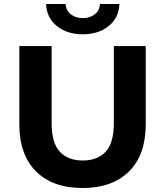

<svg xmlns="http://www.w3.org/2000/svg" viewBox="-20 -931 828 963"><path d="M394 12Q245 12 161 -71Q77 -154 77 -308V-700H239V-314Q239 -214 280 -170Q321 -126 395 -126Q469 -126 510 -170Q551 -214 551 -314V-700H711V-308Q711 -154 627 -71Q543 12 394 12ZM395 -759Q317 -759 265.5 -800Q214 -841 211 -911H309Q311 -878 335.5 -859Q360 -840 395 -840Q430 -840 455 -859Q480 -878 481 -911H579Q576 -841 524.5 -800Q473 -759 395 -759Z"/></svg>

Font: Montserrat Thin
Style: Bold
Weight: 700
Version: Version 9.000